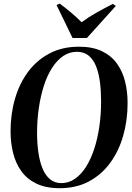

<svg xmlns="http://www.w3.org/2000/svg" viewBox="-20 -1004 712 1036"><path d="M302 11.5Q228 11.5 177 -13Q126 -37.5 95.2 -80.2Q64.5 -123 50.8 -178.5Q37 -234 37 -295.5Q37 -389 61 -471.5Q85 -554 132 -617Q179 -680 247.8 -716Q316.5 -752 405.5 -752Q479.5 -752 530 -727.8Q580.5 -703.5 611 -661Q641.5 -618.5 655 -563.8Q668.5 -509 668.5 -448Q668.5 -355 644.8 -271.8Q621 -188.5 574.2 -124.8Q527.5 -61 459.2 -24.8Q391 11.5 302 11.5ZM311 -16Q351 -16 384.2 -39Q417.5 -62 443.8 -103.2Q470 -144.5 488.2 -200Q506.5 -255.5 516 -321Q525.5 -386.5 525.5 -457Q525.5 -511 519.5 -559.2Q513.5 -607.5 499 -644.8Q484.5 -682 459.2 -703.2Q434 -724.5 395 -724.5Q355 -724.5 321.5 -702Q288 -679.5 261.8 -639Q235.5 -598.5 217.5 -543.5Q199.5 -488.5 189.8 -423.2Q180 -358 180 -286.5Q180 -232.5 186.8 -183.8Q193.5 -135 208.5 -97.2Q223.5 -59.5 248.8 -37.8Q274 -16 311 -16ZM371.5 -799 285 -977 302.5 -984.5Q334 -961 364.2 -935.5Q394.5 -910 420.5 -884Q456.5 -911 500 -935.5Q543.5 -960 589 -983L605 -972L449 -799Z"/></svg>

Font: Merriweather 144pt SemiBold
Style: Italic
Weight: 600
Italic angle: -7.8°
Version: Version 2.101